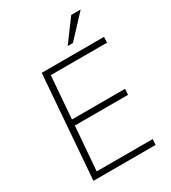

<svg xmlns="http://www.w3.org/2000/svg" viewBox="-219 -1034 1021 1145"><g transform="rotate(-30 291.5 -461.5)"><path d="M174 -673 151 -381H517L514 -341H148L124 -39H510L507 0H79L134 -712H563L561 -673ZM348 -773 459 -923H524L384 -773Z"/></g></svg>

Font: Muli ExtraLight
Style: Italic
Weight: 275
Italic angle: -4.541°
Designer: Vernon Adams
Foundry: Vernon Adams
Version: Version 2.001